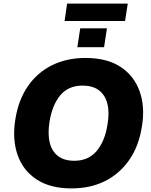

<svg xmlns="http://www.w3.org/2000/svg" viewBox="-20 -1039 844 1070"><path d="M65 -371Q82 -481 135 -558Q188 -635 270 -675.5Q352 -716 456 -716Q576 -716 651.5 -666.5Q727 -617 758 -530.5Q789 -444 771 -335Q754 -225 700.5 -148Q647 -71 565.5 -30Q484 11 378 11Q260 11 184 -39Q108 -89 78 -175.5Q48 -262 65 -371ZM256 -361Q245 -292 257.5 -243Q270 -194 304.5 -168.5Q339 -143 394 -143Q473 -143 519 -198Q565 -253 579 -345Q591 -414 578 -462.5Q565 -511 530.5 -536.5Q496 -562 440 -562Q361 -562 316 -508Q271 -454 256 -361ZM340 -922 354 -1019H692L677 -922ZM411 -776 427 -881H576L560 -776Z"/></svg>

Font: Mulish ExtraLight Black
Style: Italic
Weight: 900
Italic angle: -9°
Version: Version 3.603